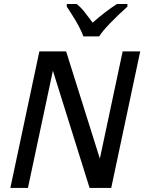

<svg xmlns="http://www.w3.org/2000/svg" viewBox="-20 -930 725 950"><path d="M530.3 0H423.3L241.7 -580.1L118.2 0H31.2L174.8 -675.8H307.1L474.1 -145L586.9 -675.8H673.8ZM470.7 -750H392.6Q376 -796.4 331.5 -864.7L310.5 -897V-910.2H359.4Q379.4 -894.5 398.7 -870.1Q418 -845.7 438.5 -817.9Q498.5 -871.1 558.6 -910.2H610.4V-897Q567.9 -859.4 527.1 -817.4Q486.3 -775.4 470.7 -750Z"/></svg>

Font: Cadman
Style: Italic
Weight: 400
Italic angle: -12°
Designer: Paul James MIller
Foundry: High-Logic / Made with FontCreator
Version: Version 2.114;March 28, 2021;FontCreator 13.0.0.2683 64-bit